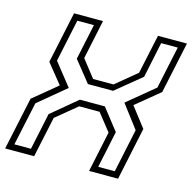

<svg xmlns="http://www.w3.org/2000/svg" viewBox="-115 -803 906 906"><g transform="rotate(15 338.0 -350.0)"><path d="M-12 0 43 -257.5 160 -354 83.5 -449 137 -700H278.5L238 -508.5L304 -424H403.5L506 -508.5L547 -700H688.5L635 -449L519.5 -354L594 -257.5L539.5 0H398L440 -198.5L373.5 -282.5H274L172 -198.5L129.5 0ZM25 -30H106L144 -209.5L269 -313.5H391L472.5 -209.5L434.5 -30H515.5L560.5 -242.5L475.5 -354.5L607.5 -463.5L651.5 -670.5H570.5L534 -496.5L409.5 -394.5H286.5L205 -496.5L242 -670.5H161L117 -463.5L204 -353.5L70.5 -242.5Z"/></g></svg>

Font: Tourney Light
Style: Italic
Weight: 300
Italic angle: -12°
Version: Version 1.015